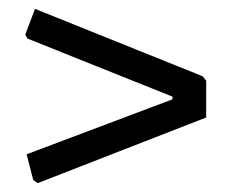

<svg xmlns="http://www.w3.org/2000/svg" viewBox="-20 -486 520 433"><path d="M59 -466 437 -314 445 -304V-221L65 -73L55 -80L40 -138L369 -262V-268L42 -399L37 -408Z"/></svg>

Font: Alegreya Sans SC Medium
Style: Regular
Weight: 500
Designer: Juan Pablo del Peral
Foundry: Huerta Tipografica
Version: Version 2.001;PS 002.001;hotconv 1.0.88;makeotf.lib2.5.64775